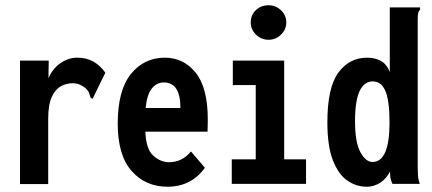

<svg xmlns="http://www.w3.org/2000/svg" viewBox="-20 -698 1640 729"><path d="M56 -468H165L164 -401Q180 -438 210 -458.5Q240 -479 273 -479Q308 -479 334 -464.5Q360 -450 380 -422L336 -332L332 -323L324 -327Q321 -335 318.5 -344Q316 -353 304 -364Q294 -372 282 -377Q270 -382 256 -382Q232 -382 211 -370.5Q190 -359 176.5 -329.5Q163 -300 163 -247V1H56Z M616 11Q533 11 480 -48.5Q427 -108 427 -229Q427 -355 477 -417Q527 -479 606 -479Q677 -479 723 -422Q769 -365 769 -243Q769 -232 768.5 -220Q768 -208 768 -198H532Q534 -134 560.5 -108.5Q587 -83 621 -82Q672 -82 705 -123L758 -61Q706 11 616 11ZM533 -288H665Q665 -385 602 -385Q575 -385 556.5 -362Q538 -339 533 -288Z M860 0V-93H951V-375H864V-468H1059V-93H1142V0ZM1000 -547Q972 -547 952 -566.5Q932 -586 932 -613Q932 -641 951.5 -659.5Q971 -678 1000 -678Q1027 -678 1047 -659Q1067 -640 1067 -613Q1067 -586 1047 -566.5Q1027 -547 1000 -547Z M1373 11Q1332 11 1298 -13Q1264 -37 1243.5 -90.5Q1223 -144 1223 -234Q1223 -365 1264.5 -422Q1306 -479 1374 -479Q1403 -479 1425.5 -467Q1448 -455 1460 -425V-670H1575V-661Q1569 -655 1567.5 -647.5Q1566 -640 1566 -624V-64Q1566 -48 1567 -32Q1568 -16 1574 0H1470Q1464 -14 1462.5 -22.5Q1461 -31 1461 -47Q1446 -18 1422.5 -3.5Q1399 11 1373 11ZM1394 -83Q1459 -83 1459 -233Q1459 -315 1443.5 -352Q1428 -389 1395 -389Q1363 -389 1345.5 -352.5Q1328 -316 1328 -238Q1328 -157 1348.5 -120Q1369 -83 1394 -83Z"/></svg>

Font: Inconsolata Condensed ExtraBold
Style: Regular
Weight: 800
Width: 3
Monospace: yes
Designer: Raph Levien, Cyreal, Brenton Simpson
Foundry: Raph Levien, Cyreal, Google
Version: Version 3.001; ttfautohint (v1.8.2.53-6de2)